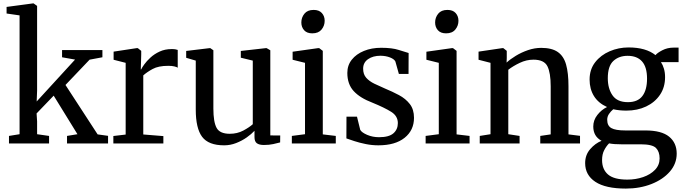

<svg xmlns="http://www.w3.org/2000/svg" viewBox="-20 -839 4002 1123"><path d="M94.5 -54V-749L18.5 -760V-798.5L172 -819H176.5L197 -804.5V-309L194.5 -245.5L419 -490.5L343 -504V-546H579V-504L504 -490L363 -342L551 -53L612 -44.5V0H372V-44L433 -54L294 -279.5L194 -175.5L197 -129V-54L267 -44V0H32.5V-44Z M643 0V-43.5L715 -52V-471.5L644.5 -489.5V-537L779.5 -557.5H786L806 -541.5V-520L803.5 -432.5L806 -433.5Q810 -443 823.8 -462.2Q837.5 -481.5 860 -502.2Q882.5 -523 913.8 -537.5Q945 -552 984.5 -552Q998 -552 1006 -550.5Q1014 -549 1019.5 -547V-443Q1014 -447 1000 -450.5Q986 -454 964 -454Q906.5 -454 872.8 -435.5Q839 -417 818 -398V-52.5L935.5 -43V0Z M1523.5 9Q1496.5 9 1482.5 -1Q1468.5 -11 1468.5 -37.5V-74Q1450.5 -54.5 1422.8 -35Q1395 -15.5 1361 -2.2Q1327 11 1291 11Q1199.5 11 1162.2 -38.8Q1125 -88.5 1125 -198V-484.5L1069 -501V-541L1206 -557.5H1210L1228 -545V-204Q1228 -126 1246.8 -91.2Q1265.5 -56.5 1324 -56.5Q1367.5 -56.5 1402.8 -75.2Q1438 -94 1458.5 -112.5V-484.5L1388.5 -501.5V-541L1535 -557.5H1539.5L1561 -545V-47L1619 -46.5L1618.5 -6Q1601.5 -1.5 1577.8 3.8Q1554 9 1523.5 9Z M1764 -54V-471.5L1691.5 -489.5V-536.5L1840.5 -557.5H1847L1868 -541.5V-53L1944 -44V0H1687V-44ZM1806 -644Q1775 -644 1758.8 -662.2Q1742.5 -680.5 1742.5 -707.5Q1742.5 -736.5 1760.5 -758.8Q1778.5 -781 1814 -781H1815Q1846 -781 1862.5 -762.8Q1879 -744.5 1879 -717.5Q1879 -688.5 1860.8 -666.2Q1842.5 -644 1807 -644Z M2068 -156.5 2087 -79.5Q2095.5 -64 2127.5 -50.2Q2159.5 -36.5 2197 -36.5Q2255 -36.5 2281 -59.2Q2307 -82 2307 -119Q2307 -160.5 2268 -185Q2229 -209.5 2158 -238.5Q2085.5 -266 2048.5 -306.5Q2011.5 -347 2011.5 -412.5Q2011.5 -457.5 2037.8 -490.2Q2064 -523 2108.8 -541.2Q2153.5 -559.5 2209.5 -559.5Q2273.5 -559.5 2312.5 -546.8Q2351.5 -534 2370 -529L2369.5 -406.5H2313L2292.5 -479.5Q2285.5 -493.5 2261.2 -503Q2237 -512.5 2206 -513Q2161.5 -513 2132.8 -493Q2104 -473 2104 -437.5Q2104 -404 2122.2 -383.8Q2140.5 -363.5 2169.5 -349.5Q2198.5 -335.5 2231 -321.5Q2274.5 -303.5 2313.5 -282.8Q2352.5 -262 2377 -230.5Q2401.5 -199 2401.5 -150Q2401.5 -77 2346.5 -33Q2291.5 11 2193 11Q2155.5 11 2118.8 3.5Q2082 -4 2052.2 -13.8Q2022.5 -23.5 2006 -29.5L2006.5 -156.5Z M2546.5 -54V-471.5L2474 -489.5V-536.5L2623 -557.5H2629.5L2650.5 -541.5V-53L2726.5 -44V0H2469.5V-44ZM2588.5 -644Q2557.5 -644 2541.2 -662.2Q2525 -680.5 2525 -707.5Q2525 -736.5 2543 -758.8Q2561 -781 2596.5 -781H2597.5Q2628.5 -781 2645 -762.8Q2661.5 -744.5 2661.5 -717.5Q2661.5 -688.5 2643.2 -666.2Q2625 -644 2589.5 -644Z M2849 -54V-471.5L2779 -489.5V-537L2917.5 -557.5H2924L2944 -541.5V-500L2943 -473Q2964 -492.5 2996.8 -512.5Q3029.5 -532.5 3068.2 -545.8Q3107 -559 3145.5 -559Q3207.5 -559 3242.2 -535Q3277 -511 3291 -461.5Q3305 -412 3305 -335V-53L3372.5 -44.5V0H3140V-44L3201 -53V-334Q3201 -413 3181.8 -451.5Q3162.5 -490 3100 -490Q3059 -490 3019.8 -471.2Q2980.5 -452.5 2953 -431V-54L3019 -44V0H2786V-44Z M3640.5 264Q3522 264 3462.2 224.5Q3402.5 185 3402.5 115Q3402.5 67.5 3431.8 33.5Q3461 -0.5 3498.5 -15.5Q3450 -41.5 3450 -99Q3450 -136 3473.8 -166.5Q3497.5 -197 3530.5 -213Q3479.5 -236 3454 -277.2Q3428.5 -318.5 3428.5 -373.5Q3428.5 -433 3461.2 -475Q3494 -517 3546 -539.2Q3598 -561.5 3656.5 -561.5Q3758 -561.5 3814 -516.5Q3824 -529.5 3853.8 -545Q3883.5 -560.5 3920 -560.5H3949V-475.5H3846Q3856.5 -460 3863.2 -437.5Q3870 -415 3870 -388Q3870 -328.5 3840.2 -284.5Q3810.5 -240.5 3759.2 -216.2Q3708 -192 3643.5 -192Q3602 -192 3567 -200Q3552.5 -188 3542 -172.5Q3531.5 -157 3531.5 -138.5Q3531.5 -103.5 3555.8 -89.8Q3580 -76 3637.5 -76H3755Q3849 -76 3893.5 -39.8Q3938 -3.5 3938 59.5Q3938 118.5 3897.8 164.8Q3857.5 211 3790 237.5Q3722.5 264 3640.5 264ZM3652.5 -241.5Q3710 -241.5 3737.2 -277.2Q3764.5 -313 3764.5 -379Q3764.5 -447 3735.2 -479.8Q3706 -512.5 3651 -512.5Q3600 -512.5 3567.5 -482.5Q3535 -452.5 3535 -381.5Q3535 -320.5 3562.8 -281Q3590.5 -241.5 3652.5 -241.5ZM3649.5 211.5Q3698.5 211.5 3741.5 196.8Q3784.5 182 3811.2 154.2Q3838 126.5 3838 87.5Q3838 48 3816.8 26.5Q3795.5 5 3726.5 5H3613Q3593.5 5 3575.2 3.8Q3557 2.5 3542.5 -0.5Q3526 16 3513.8 39.8Q3501.5 63.5 3501.5 97Q3501.5 151.5 3536.2 181.5Q3571 211.5 3649.5 211.5Z"/></svg>

Font: Merriweather Text
Style: Regular
Weight: 400
Designer: Eben Sorkin
Foundry: Eben Sorkin
Version: Version 2.100; ttfautohint (v1.7.19-72a1) -l 8 -r 50 -G 200 